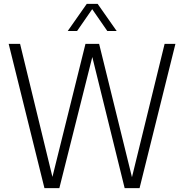

<svg xmlns="http://www.w3.org/2000/svg" viewBox="-20 -965 944 985"><path d="M208 0 24.5 -740H83L249 -57.5L418.5 -740H488.5L657 -56L824.5 -740H880L696 0H619.5L453.5 -672.5L284.5 0ZM327.5 -806 425 -945H481L578.5 -806H530.5L453 -918L375.5 -806Z"/></svg>

Font: Encode Sans Cnd Lt
Style: Regular
Weight: 300
Width: 3
Designer: Multiple Designers
Foundry: Impallari Type
Version: Version 3.002; ttfautohint (v1.8.3) -l 8 -r 50 -G 200 -x 14 